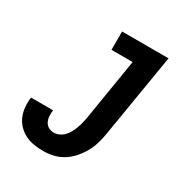

<svg xmlns="http://www.w3.org/2000/svg" viewBox="-173 -863 946 998"><g transform="rotate(30 300.0 -363.5)"><path d="M227 8Q198 8 170 3.5Q142 -1 117.5 -13.5Q93 -26 74.5 -45.5Q56 -65 45.5 -90Q35 -115 32.5 -144Q30 -173 34 -201H166Q164 -183 165 -165.5Q166 -148 173 -133.5Q180 -119 194.5 -110.5Q209 -102 227 -102Q243 -102 259 -109.5Q275 -117 287 -129.5Q299 -142 307 -157.5Q315 -173 321 -188.5Q327 -204 331 -220Q335 -236 338 -252L399 -625H272V-735H551L468 -234Q463 -204 454.5 -174.5Q446 -145 430.5 -117Q415 -89 393.5 -64.5Q372 -40 345 -23Q318 -6 287.5 1Q257 8 227 8Z"/></g></svg>

Font: Iosevka Curly XBdExObl
Style: Regular
Weight: 800
Width: 7
Italic angle: -9°
Monospace: yes
Designer: Belleve Invis
Foundry: Belleve Invis
Version: Version 11.1.0; ttfautohint (v1.8.3)